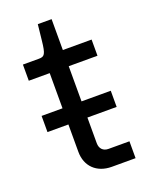

<svg xmlns="http://www.w3.org/2000/svg" viewBox="-123 -694 583 759"><g transform="rotate(-20 168.5 -315.0)"><path d="M214 0H314V-71H226C204 -71 190 -85 190 -108V-216H313V-284H190V-432H311V-500H190V-630H132L125 -565C119 -507 113 -500 89 -500H22V-432H110V-284H22V-216H110V-101C110 -40 151 0 214 0Z"/></g></svg>

Font: Finlandica
Style: Regular
Weight: 400
Designer: Niklas Ekholm, Juho Hiilivirta, Jaakko Suomalainen
Foundry: Helsinki Type Studio
Version: Version 2.000;Glyphs 3.2 (3202)